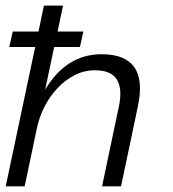

<svg xmlns="http://www.w3.org/2000/svg" viewBox="-44 -657 610 677"><path d="M382.8 0H315.9L375 -280.8Q388.2 -341.8 368.7 -375.5Q349.1 -409.2 290 -409.2Q252.9 -409.2 219.5 -392.1Q186 -375 158.9 -346.4Q131.8 -317.9 113 -281Q94.2 -244.1 85.9 -204.1L43 0H-23.9L80.1 -491.2H-11.2L1 -545.9H91.8L110.8 -637.2H178.2L159.2 -545.9H250L237.8 -491.2H147L115.2 -340.8Q189.9 -465.8 314 -465.8Q481.9 -465.8 441.9 -280.8Z"/></svg>

Font: Anonymous Pro
Style: Italic
Weight: 400
Italic angle: -12°
Monospace: yes
Designer: Mark Simonson
Version: Version 1.003